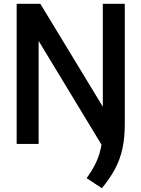

<svg xmlns="http://www.w3.org/2000/svg" viewBox="-20 -760 747 1014"><path d="M518 234 437.5 181Q469.5 136.5 488.8 94.8Q508 53 516 4L184 -544V0H68V-740H193L523 -196.5V-740H639V-103Q639 -33.5 627 23.2Q615 80 588.2 130.8Q561.5 181.5 518 234Z"/></svg>

Font: Encode Sans Semi Condensed SemiBold
Style: Regular
Weight: 600
Width: 4
Designer: Multiple Designers
Foundry: Impallari Type
Version: Version 3.000; ttfautohint (v1.8.3) -l 8 -r 50 -G 200 -x 14 